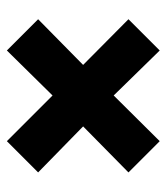

<svg xmlns="http://www.w3.org/2000/svg" viewBox="17 -632 485 559"><g transform="rotate(90 259.5 -352.5)"><path d="M391 -575 482 -484 348 -352 482 -221 391 -130 258 -263 127 -130 36 -221 169 -352 36 -484 127 -575 258 -441Z"/></g></svg>

Font: Noto Sans Malayalam Condensed Black
Style: Regular
Weight: 900
Width: 3
Designer: Jelle Bosma - Monotype Design Team
Foundry: Monotype Imaging Inc.
Version: Version 2.104; ttfautohint (v1.8.4.7-5d5b)